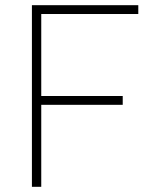

<svg xmlns="http://www.w3.org/2000/svg" viewBox="-20 -720 603 740"><path d="M103 0H139V-316H453V-350H139V-666H513V-700H103Z"/></svg>

Font: TitilliumText22L
Style: 1 wt
Weight: 100
Designer: Campivisivi
Foundry: Campivisivi
Version: 1.000